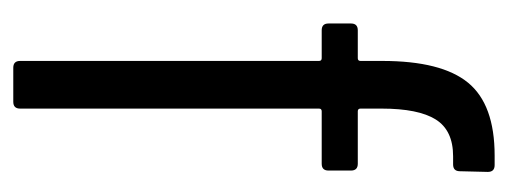

<svg xmlns="http://www.w3.org/2000/svg" viewBox="-252 -494 747 282"><g transform="rotate(90 121.0 -353.5)"><path d="M209 -707H223Q233 -707 233 -697L232 -656Q232 -646 222 -646H210Q172 -646 156 -620.5Q140 -595 140 -541V-510Q140 -506 144 -506H221Q231 -506 231 -496V-463Q231 -453 221 -453H144Q140 -453 140 -449V-10Q140 0 130 0H80Q70 0 70 -10V-449Q70 -453 66 -453H25Q15 -453 15 -463V-496Q15 -506 25 -506H66Q70 -506 70 -510V-542Q70 -629 102 -668Q134 -707 209 -707Z"/></g></svg>

Font: Barlow Condensed
Style: Regular
Weight: 400
Width: 3
Designer: Jeremy Tribby
Foundry: Tribby Type
Version: Version 1.500